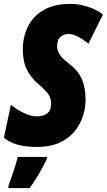

<svg xmlns="http://www.w3.org/2000/svg" viewBox="-38 -744 548 985"><path d="M151.9 9.8Q98.6 9.8 57.6 -0.2Q16.6 -10.3 -18.1 -37.1L18.1 -207Q43.5 -184.6 81.1 -165.8Q118.7 -147 152.8 -147Q168 -147 184.6 -151.9Q201.2 -156.7 212.6 -170.9Q224.1 -185.1 224.1 -212.9Q224.1 -235.8 213.1 -255.6Q202.1 -275.4 167 -305.2Q120.6 -344.2 99.9 -386.2Q79.1 -428.2 79.1 -491.2Q79.1 -555.2 105.5 -608.2Q131.8 -661.1 186 -692.6Q240.2 -724.1 323.2 -724.1Q363.8 -724.1 408.2 -710.9Q452.6 -697.8 490.2 -669.9L416 -520Q386.2 -543.9 359.9 -556.9Q333.5 -569.8 314 -569.8Q291.5 -569.8 273.2 -555.2Q254.9 -540.5 254.9 -506.8Q254.9 -488.3 265.9 -468Q276.9 -447.8 316.9 -417Q363.3 -381.3 382.1 -337.6Q400.9 -293.9 400.9 -232.9Q400.9 -171.4 374 -115.7Q347.2 -60.1 292 -25.1Q236.8 9.8 151.9 9.8ZM5.4 221.2V209Q16.6 178.7 30.8 136.7Q44.9 94.7 53.2 61H203.1V69.8Q186 106.9 161.4 148.2Q136.7 189.5 114.3 221.2Z"/></svg>

Font: Open Sans Condensed ExtraBold
Style: Italic
Weight: 800
Width: 3
Italic angle: -12°
Designer: Monotype Design Team
Foundry: Monotype Imaging Inc.
Version: Version 3.003; ttfautohint (v1.8.4)